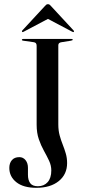

<svg xmlns="http://www.w3.org/2000/svg" viewBox="-20 -886 406 917"><path d="M300.5 -107Q300.5 -53.5 260.8 -21.2Q221 11 153.5 11Q91.5 11 58 -15.8Q24.5 -42.5 24.5 -84Q24.5 -107 36.8 -121.2Q49 -135.5 72.5 -135.5Q90.5 -135.5 102 -121.2Q113.5 -107 113.5 -84.5V-51Q113.5 -26 124.2 -11.2Q135 3.5 161 3.5Q190 3.5 207.5 -16Q225 -35.5 225 -72Q225 -95.5 214.5 -118Q204 -140.5 190 -165.5Q176 -190.5 165.5 -220.8Q155 -251 155 -290.5V-667Q155 -675 151.8 -679.2Q148.5 -683.5 141 -684.5L91.5 -691.5Q87.5 -692 86 -693Q84.5 -694 84.5 -696Q84.5 -698 86.5 -699Q88.5 -700 90.5 -700H321Q324 -700 325.8 -699Q327.5 -698 327.5 -696Q327.5 -693.5 318 -691.5L274 -684.5Q266.5 -683.5 262.5 -680Q258.5 -676.5 258.5 -670V-292Q258.5 -262.5 265 -239Q271.5 -215.5 279.8 -194.8Q288 -174 294.2 -152.8Q300.5 -131.5 300.5 -107ZM228.5 -806H189.5L324 -735Q330 -731.5 332 -733.5Q333.5 -734.5 333.5 -736.5Q333.5 -738.5 331 -741L225.5 -855Q221 -860.5 217.5 -863.2Q214 -866 209 -866Q204 -866 200.5 -863.2Q197 -860.5 192.5 -855L87 -741Q84.5 -738.5 84.8 -736.5Q85 -734.5 86 -733.5Q88.5 -731.5 94 -735Z"/></svg>

Font: Fraunces 96pt
Style: Regular
Weight: 400
Version: Version 1.000;[b76b70a41]